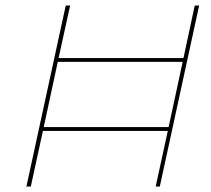

<svg xmlns="http://www.w3.org/2000/svg" viewBox="-20 -678 766 698"><path d="M688 -658H704L561 0H546L590 -202H136L92 0H76L219 -658H235L193 -467H647ZM139 -216H593L644 -453H190Z"/></svg>

Font: EauTestInfant Thin
Style: Italic
Weight: 250
Italic angle: -12°
Designer: Christian Thalmann (Catharsis Fonts)
Version: Version 0.001;PS 000.001;hotconv 1.0.88;makeotf.lib2.5.64775